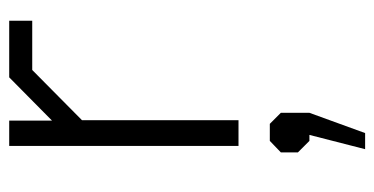

<svg xmlns="http://www.w3.org/2000/svg" viewBox="-218 -320 813 417"><g transform="rotate(-90 188.5 -111.5)"><path d="M80 -498H135V-405L229 -498H352V-448H245L136 -340V0H80ZM104 154H91L66 129V92L91 68H128L152 92V154L108 275H73Z"/></g></svg>

Font: Chakra Petch Light
Style: Regular
Weight: 300
Designer: Katatrad Aksorn Co.,Ltd.
Foundry: Cadson Demak Co.,Ltd.
Version: Version 1.000; ttfautohint (v1.6)